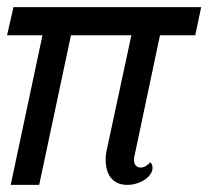

<svg xmlns="http://www.w3.org/2000/svg" viewBox="-35 -520 586 540"><path d="M84.5 -420.9H-15.1L2.9 -500H530.8L514.2 -420.9H415L345.2 -90.8Q341.8 -77.6 341.8 -70.8Q341.8 -60.5 346.9 -54.7Q352.1 -48.8 360.8 -48.8Q374.5 -48.8 388.2 -64Q391.6 -59.1 392.8 -55.7Q394 -52.2 394 -47.9Q394 -39.1 388.2 -30.3Q382.3 -21.5 372.1 -14.6Q361.8 -7.8 348.9 -3.9Q335.9 0 323.2 0Q293.9 0 278.1 -18.6Q262.2 -37.1 262.2 -70.8Q262.2 -86.9 266.1 -102.1L334.5 -420.9H164.6L75.2 0H-4.9Z"/></svg>

Font: Pattaya
Style: Regular
Weight: 400
Designer: Pablo Impallari / Thai characters Designed by Thanarat Vachiruckul and Suppakit Chalermlarp
Foundry: Pablo Impallari
Version: Version 2.000